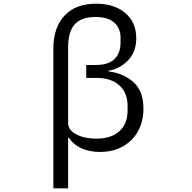

<svg xmlns="http://www.w3.org/2000/svg" viewBox="-20 -810 1040 1040"><path d="M269 -547Q269 -660 329 -725Q389 -790 502 -790Q599 -790 658.5 -739.5Q718 -689 718 -603Q718 -529 673.5 -483Q629 -437 568 -427V-423Q648 -414 702.5 -365.5Q757 -317 757 -221Q757 -154 728.5 -101Q700 -48 646.5 -17.5Q593 13 522 13Q464 13 420.5 -7Q377 -27 353 -64H349V210H269ZM671 -211V-237Q671 -308 626 -348Q581 -388 504 -388H447V-458H499Q567 -458 600 -490Q633 -522 633 -579V-605Q633 -658 598.5 -688Q564 -718 497 -718Q421 -718 385 -678.5Q349 -639 349 -553V-144Q349 -105 393.5 -82Q438 -59 502 -59Q582 -59 626.5 -99Q671 -139 671 -211Z"/></svg>

Font: IBM Plex Sans JP
Style: Regular
Weight: 400
Designer: Mike Abbink; Paul van der Laan; Pieter van Rosmalen; Wujin Sim; Yejin Wi; Jinhee Kim; Boomi Park; Yona Kim; Kichan Ma
Foundry: Sandoll Inc.
Version: Version 1.000